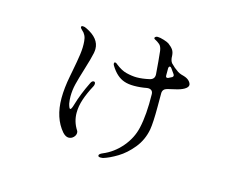

<svg xmlns="http://www.w3.org/2000/svg" viewBox="-88 -701 1176 909"><g transform="rotate(15 500.0 -247.0)"><path d="M413 -382Q413 -389 418 -389Q423 -389 429 -383Q458 -360 483 -354Q511 -347 534 -347Q562 -347 597 -355Q621 -361 619 -386L617 -410Q615 -441 609 -497Q606 -518 596 -527Q586 -536 570 -544Q567 -546 567 -549Q567 -552 571 -555Q575 -558 581 -558Q593 -558 612 -552Q631 -546 638 -541Q654 -529 661.5 -518Q669 -507 670 -489Q670 -467 679 -455Q696 -437 717 -423Q725 -418 734 -415Q743 -412 748 -411Q765 -406 774.5 -396.5Q784 -387 785 -377Q785 -365 768 -355Q751 -345 722 -339L688 -331Q666 -325 666 -304V-238Q666 -160 660 -125Q650 -72 617.5 -32Q585 8 547 31Q509 54 479 63Q475 64 468 64Q455 64 455 57Q455 49 472 42Q523 21 561 -23.5Q599 -68 611 -122Q626 -188 624 -288Q624 -301 616 -307Q608 -313 594 -311Q563 -305 532 -305Q504 -305 484 -312Q445 -325 416 -373Q413 -378 413 -382ZM233 -297Q243 -348 248 -383.5Q253 -419 250 -449Q249 -464 243 -476Q237 -488 228 -495Q218 -504 218 -509Q218 -515 226 -515Q235 -515 244 -510Q311 -478 311 -426Q311 -418 309 -406Q303 -377 285 -319Q270 -271 262.5 -240.5Q255 -210 255 -179Q255 -162 258 -144Q264 -121 269 -121Q275 -121 282 -146Q298 -201 328 -262Q334 -276 343 -276Q351 -276 351 -266Q351 -260 348 -254Q326 -213 314.5 -178.5Q303 -144 303 -112Q303 -68 327 -31Q330 -27 330 -20Q330 -8 320 2Q310 12 296 12Q282 12 267 -4Q216 -63 216 -160Q216 -210 228 -271ZM667 -392Q667 -379 679 -383L697 -392Q705 -398 699 -407L682 -431Q678 -437 673 -437Q671 -437 669 -434Q667 -431 667 -427Z"/></g></svg>

Font: Hina Mincho
Style: Regular
Weight: 400
Designer: satsuyako
Foundry: satsuyako
Version: Version 1.100